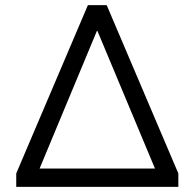

<svg xmlns="http://www.w3.org/2000/svg" viewBox="-20 -725 754 745"><path d="M43 0V-52L321 -705H394L672 -52V0ZM356 -605 119 -36 118 -71H597L596 -36L358 -605Z"/></svg>

Font: Nunito Sans 11pt
Style: Regular
Weight: 400
Version: Version 3.101;gftools[0.9.27]